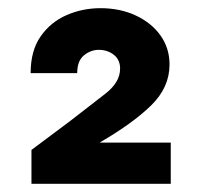

<svg xmlns="http://www.w3.org/2000/svg" viewBox="-20 -858 497 470"><path d="M57 -408V-491L152 -562Q204 -602 239 -629.5Q274 -657 274 -690Q274 -712 258.5 -724Q243 -736 222 -736Q202 -736 185.5 -722.5Q169 -709 169 -679H55Q55 -734 79.5 -769Q104 -804 143 -821Q182 -838 226 -838Q274 -838 312.5 -820Q351 -802 373 -771Q395 -740 395 -700Q395 -644 350 -600Q305 -556 224 -509H398V-408Z"/></svg>

Font: Be Vietnam Pro
Style: Bold
Weight: 700
Designer: Lam Bao, Tony Le, Vietanh Nguyen
Foundry: Yellow Type Foundry
Version: Version 1.002; ttfautohint (v1.8.3)